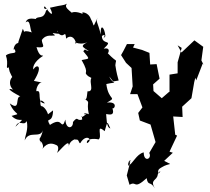

<svg xmlns="http://www.w3.org/2000/svg" viewBox="-20 -781 1138 1042"><path d="M594 -339 624 -344C618 -368 613 -380 606 -427C610 -470 622 -432 565 -492C569 -494 582 -525 543 -517C601 -571 533 -532 533 -586C569 -609 523 -548 552 -585C548 -633 523 -657 527 -594C508 -670 499 -659 510 -685C478 -624 497 -636 473 -678C459 -719 416 -716 428 -711C427 -689 426 -672 430 -705C357 -736 346 -690 385 -690C386 -712 318 -736 344 -761C319 -749 327 -757 251 -739C273 -696 261 -691 223 -747C204 -724 259 -738 230 -724C217 -672 184 -697 174 -678C155 -680 127 -686 119 -659C147 -685 142 -610 154 -605C86 -627 124 -584 104 -625C87 -573 70 -535 84 -548C51 -549 51 -494 58 -516C78 -481 40 -503 12 -480C29 -432 6 -402 27 -416C35 -387 22 -408 63 -332L64 -378C8 -343 45 -288 62 -291C14 -308 23 -293 90 -258C60 -255 94 -175 33 -220C62 -149 103 -169 43 -152C90 -103 130 -163 64 -93C84 -138 108 -92 125 -124C135 -79 117 -49 114 -19C138 -76 197 -27 213 -74C195 -4 188 -51 202 2C185 -38 227 5 209 28C241 -15 270 -1 290 8C273 6 310 1 290 49C337 1 358 -27 353 23C351 -25 410 -33 384 -19C415 -40 405 19 422 -14C454 -55 486 -20 452 -4C444 -35 512 -27 514 -24C539 -36 496 -114 548 -69C566 -131 560 -122 579 -84C556 -89 559 -144 556 -161C556 -166 608 -142 590 -193C604 -188 620 -232 560 -224C619 -258 569 -230 557 -325C629 -341 593 -317 573 -366ZM326 -110C307 -91 316 -146 251 -103C223 -153 266 -101 268 -182C199 -130 204 -124 247 -135C233 -219 180 -210 206 -201C204 -186 183 -267 224 -220C174 -221 212 -295 179 -286C172 -284 184 -336 208 -333L164 -342C219 -430 176 -434 162 -404C156 -411 162 -446 214 -478C211 -483 195 -468 178 -525C237 -519 207 -537 207 -564C233 -600 266 -582 279 -590C241 -615 300 -588 316 -602C274 -603 295 -626 292 -605C330 -562 333 -629 339 -571C355 -589 385 -588 394 -541C371 -568 404 -529 454 -552C413 -530 428 -527 462 -504C436 -508 447 -521 432 -503C473 -454 464 -465 423 -455C472 -370 426 -397 458 -368L476 -358C462 -334 492 -289 460 -285C448 -299 459 -222 435 -247C477 -219 446 -238 462 -161C432 -175 428 -153 450 -164C404 -121 426 -174 426 -132C393 -122 406 -155 376 -119C378 -82 337 -76 335 -132ZM687 97 668 171 683 222C723 198 703 252 776 186C783 231 797 199 820 241C792 192 832 201 836 167C841 145 863 145 839 160C835 137 844 135 870 120C910 102 917 118 871 92L918 48L900 42L941 -45L931 -50L920 -149L971 -146L968 -215L961 -195L1019 -248L1034 -335L1040 -359L1045 -345L1080 -436L1085 -429L1073 -453L1083 -527L1035 -562L965 -496L944 -535L966 -521L944 -443V-383L900 -376V-283L896 -281L836 -229L870 -193L874 -234L813 -287L811 -323L846 -354L830 -433L795 -431L791 -494L751 -510L702 -523L711 -542H669L650 -505L637 -482L664 -440L694 -412L700 -312L686 -270H726L753 -198L730 -168L739 -127L797 -105L826 -4L836 -30L790 49C807 81 760 103 760 46C720 55 700 110 676 118C671 77 717 83 659 114Z"/></svg>

Font: Asimov Aggro
Style: Condensed
Weight: 500
Designer: Google
Version: Version 2.000980; 2014